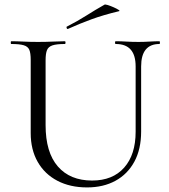

<svg xmlns="http://www.w3.org/2000/svg" viewBox="-20 -805 738 838"><path d="M572 -515Q572 -564 550.5 -588.5Q529 -613 485 -613Q482 -613 482 -619Q482 -625 485 -625Q508 -625 532 -623.5Q556 -622 585 -622Q608 -622 632 -623.5Q656 -625 676 -625Q678 -625 678 -619Q678 -613 676 -613Q636 -613 616 -588.5Q596 -564 596 -515V-231Q596 -154 566.5 -99.5Q537 -45 484 -16Q431 13 360 13Q286 13 230.5 -16Q175 -45 144.5 -98.5Q114 -152 114 -224V-544Q114 -573 108 -587.5Q102 -602 83.5 -607.5Q65 -613 29 -613Q27 -613 27 -619Q27 -625 29 -625Q53 -625 82.5 -623.5Q112 -622 146 -622Q181 -622 211 -623.5Q241 -625 263 -625Q266 -625 266 -619Q266 -613 263 -613Q227 -613 209 -607Q191 -601 185 -586Q179 -571 179 -542V-259Q179 -140 232.5 -78.5Q286 -17 382 -17Q472 -17 522 -73.5Q572 -130 572 -230ZM277 -679Q273 -677 271 -682.5Q269 -688 272 -689Q319 -713 357.5 -737.5Q396 -762 435 -784Q438 -787 450.5 -783Q463 -779 476.5 -773Q490 -767 497.5 -762Q505 -757 499 -756Q432 -740 380 -721Q328 -702 277 -679Z"/></svg>

Font: Cormorant Garamond Light
Style: Regular
Weight: 400
Version: Version 4.001